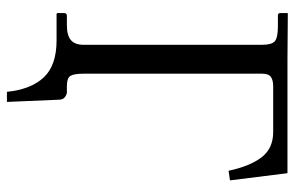

<svg xmlns="http://www.w3.org/2000/svg" viewBox="-164 -522 827 538"><g transform="rotate(90 249.0 -252.5)"><path d="M92.8 2H18.1L16.1 0V-19Q16.1 -26.9 23.9 -26.9H49.8Q79.1 -26.9 92 -38.3Q105 -49.8 105 -73.2V-574.2Q105 -601.1 95 -609.6Q85 -618.2 53.2 -618.2H22.9Q16.1 -618.2 16.1 -625V-645L18.1 -646Q131.8 -645 145 -645H464.8L484.9 -483.9L458 -480Q445.3 -539.6 420.4 -572.3Q395.5 -605 349.1 -605H222.2Q204.1 -605 195.1 -598.6Q186 -592.3 186 -574.2V-73.2Q186 -46.9 192.1 -36.9Q198.2 -26.9 221.2 -26.9H237.8Q244.1 -26.9 251.2 -21.7Q258.3 -16.6 258.8 -6.8L265.1 141.1H236.8Q230 73.7 196.3 37.8Q162.6 2 92.8 2Z"/></g></svg>

Font: Linux Biolinum G
Style: Regular
Weight: 400
Designer: Philipp H. Poll
Foundry: Philipp H. Poll
Version: Version 1.1.0 ; ttfautohint (v1.6)